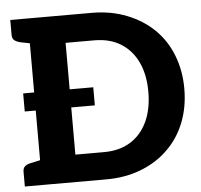

<svg xmlns="http://www.w3.org/2000/svg" viewBox="-52 -781 873 835"><g transform="rotate(-5 384.5 -363.5)"><path d="M99 0V-727H379Q462 -727 531.5 -699.5Q601 -672 650 -624Q699 -576 725 -509Q751 -442 751 -364Q751 -284 725 -217.5Q699 -151 650 -103Q601 -54 531.5 -27Q462 0 379 0ZM254 -119H379Q447 -119 495 -149Q543 -179 568.5 -234Q594 -289 594 -364Q594 -438 568.5 -492.5Q543 -547 495 -577Q447 -607 379 -607H254ZM23 0V-65Q23 -80 32 -88Q41 -96 57 -99L107 -110L121 0ZM121 -727 107 -617 57 -627Q41 -631 32 -638.5Q23 -646 23 -662V-727ZM51 -325V-404H357V-325Z"/></g></svg>

Font: Aleo ExtraBold
Style: Regular
Weight: 800
Designer: Alessio Laiso
Foundry: Alessio Laiso
Version: Version 2.001;gftools[0.9.29]